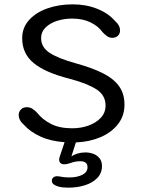

<svg xmlns="http://www.w3.org/2000/svg" viewBox="-20 -645 659 883"><path d="M294 218Q281 218 269 216.8Q257 215.5 247 212.5Q218.5 204 218.5 187Q218.5 176.5 225.2 171Q232 165.5 243 165.5Q251 165.5 262 168Q269 169.5 279.2 170.2Q289.5 171 299.5 171Q334.5 171 358.5 159Q382.5 147 382.5 124Q382.5 109.5 373.5 103Q364.5 96.5 350.5 96.5Q336 96.5 325 98.8Q314 101 305 104.5Q297.5 107 290.2 108.8Q283 110.5 275 110.5Q264 110.5 258 104.8Q252 99 252 89Q252 85.5 253.2 80.2Q254.5 75 256.5 70L277 9Q213 4.5 165.8 -17.2Q118.5 -39 90 -71Q66 -91.5 66 -117Q66 -130.5 76 -141.2Q86 -152 103 -152Q118 -152 129.5 -144.5Q141 -137 151.5 -125.5Q175 -95.5 214.2 -75.2Q253.5 -55 312 -55Q352 -55 387 -67.5Q422 -80 443.8 -103.5Q465.5 -127 465.5 -159.5Q465.5 -207.5 422.5 -234.8Q379.5 -262 297.5 -283.5Q187.5 -311.5 134.8 -355Q82 -398.5 82 -469Q82 -518 113.8 -553Q145.5 -588 198.2 -606.5Q251 -625 314.5 -625Q376 -625 427.2 -604.5Q478.5 -584 509 -548.5Q520 -539 526 -528.2Q532 -517.5 532 -505Q532 -489.5 521.8 -480.2Q511.5 -471 497 -471Q482.5 -471 470.8 -479.8Q459 -488.5 450.5 -498.5Q432 -524.5 396.5 -542Q361 -559.5 311.5 -559.5Q274 -559.5 241.5 -548.8Q209 -538 189 -518Q169 -498 169 -470Q169 -428 208 -402.2Q247 -376.5 326 -354.5Q399.5 -334.5 450 -309.8Q500.5 -285 526.5 -250Q552.5 -215 552.5 -164Q552.5 -112 522.5 -73.8Q492.5 -35.5 442 -14Q391.5 7.5 329 10L308.5 74Q321 65.5 337.8 60.8Q354.5 56 372.5 56Q391.5 56 408.8 62.2Q426 68.5 437.5 82.5Q449 96.5 449 118.5Q449 151.5 427.2 173.8Q405.5 196 370.5 207Q335.5 218 294 218Z"/></svg>

Font: Sono ExtraLight Monospace
Style: Regular
Weight: 400
Version: Version 2.112